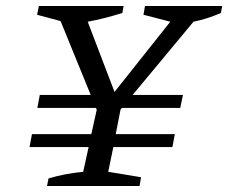

<svg xmlns="http://www.w3.org/2000/svg" viewBox="-20 -617 757 637"><path d="M136 0 141 -25Q194 -41 256 -47L274 -129H78L86 -172H283L301 -253L298 -259H104L112 -302H281L181 -547L103 -568L109 -597H390L386 -574Q326 -555 271 -545L360 -312L545 -545L456 -568L461 -597H717L713 -574Q667 -554 622 -545L420 -302H587L578 -259H385L380 -254L364 -172H560L552 -129H356L339 -47L448 -29L443 0Z"/></svg>

Font: Piazzolla SC
Style: Italic
Weight: 400
Italic angle: -11.3°
Designer: Juan Pablo del Peral
Foundry: Huerta Tipografica
Version: Version 1.330